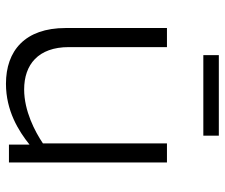

<svg xmlns="http://www.w3.org/2000/svg" viewBox="-75 -669 754 644"><g transform="rotate(90 302.0 -347.0)"><path d="M165 -704V-652H435V-704ZM280 -51C197 -51 138 -98 138 -201V-530H74V-190C74 -54 150 10 261 10C351 10 419 -32 465 -69V0H525V-530H461V-114C421 -87 352 -51 280 -51Z"/></g></svg>

Font: Roundo
Style: Regular
Weight: 400
Designer: Shiva Nallaperumal
Foundry: Indian Type Foundry
Version: Version 2.000